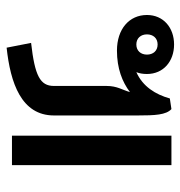

<svg xmlns="http://www.w3.org/2000/svg" viewBox="-2 -546 565 602"><g transform="rotate(90 281.0 -245.5)"><path d="M498.3 0V-500H405.8V0ZM120 -456.7C140 -456.7 151.7 -442.5 151.7 -423.3C151.7 -404.2 140 -390 120 -390C100 -390 88.3 -404.2 88.3 -423.3C88.3 -442.5 100 -456.7 120 -456.7ZM120 -508.3C67.5 -508.3 27.5 -475 27.5 -423.3C27.5 -367.5 71.7 -329.2 139.2 -329.2C195 -329.2 237.5 -345.8 269.2 -370C262.5 -345.8 250 -330 250 -296.7V-131.7C250 -88.3 218.3 -71.7 115 -60L130 16.7C240 5 342.5 -29.2 342.5 -131.7V-394.2C342.5 -448.3 340.8 -483.3 322.5 -500L289.2 -495C276.7 -450 251.7 -410 206.7 -390C210.8 -400 212.5 -410.8 212.5 -423.3C212.5 -475 172.5 -508.3 120 -508.3Z"/></g></svg>

Font: Boon SemiBold
Style: Regular
Weight: 600
Designer: Sungsit Sawaiwan
Foundry: FontUni
Version: Version 2.0